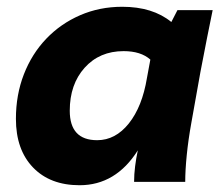

<svg xmlns="http://www.w3.org/2000/svg" viewBox="-20 -537 658 567"><path d="M215 10Q128 10 77.5 -42.5Q27 -95 27 -186Q27 -257 50.5 -317.5Q74 -378 116.5 -422.5Q159 -467 216.5 -492Q274 -517 341 -517Q431 -517 486 -472L504 -507H608Q601 -473 591.5 -425.5Q582 -378 572 -325L545 -174Q536 -124 531.5 -79Q527 -34 527 0H376Q376 -22 379 -46Q382 -70 387 -93Q322 10 215 10ZM267 -123Q321 -123 360.5 -172.5Q400 -222 414 -307L424 -361Q396 -386 345 -386Q274 -386 230 -337Q186 -288 186 -210Q186 -123 267 -123Z"/></svg>

Font: Livvic
Style: Bold Italic
Weight: 700
Italic angle: -10°
Designer: Jacques Le Bailly, Baron von Fonthausen
Version: Version 1.001; ttfautohint (v1.8.2)